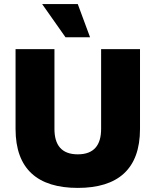

<svg xmlns="http://www.w3.org/2000/svg" viewBox="-20 -908 760 938"><path d="M360 10C556 10 664 -82 664 -278V-668H474V-278C474 -199 439 -154 360 -154C281 -154 246 -199 246 -278V-668H56V-278C56 -82 164 10 360 10ZM420 -726 360 -888H186L300 -726Z"/></svg>

Font: Gantari Black
Style: Regular
Weight: 900
Designer: Anugrah Pasau
Foundry: Lafontype
Version: Version 1.000